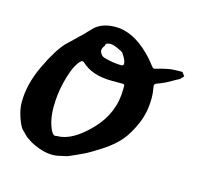

<svg xmlns="http://www.w3.org/2000/svg" viewBox="-71 -519 615 580"><g transform="rotate(15 236.5 -229.5)"><path d="M104.5 -158.2Q104.5 -126 113.3 -101.1Q122.1 -76.2 131.8 -76.2Q132.8 -76.2 134.8 -76.7Q136.7 -77.1 137.7 -77.1Q184.6 -77.1 239.3 -133.8Q293.9 -190.4 293.9 -265.6V-276.4Q293.9 -281.2 287.1 -281.2H254.9Q191.4 -281.2 158.2 -313.5Q157.2 -315.4 153.3 -315.4Q146.5 -315.4 135.3 -296.4Q124 -277.3 114.3 -238.8Q104.5 -200.2 104.5 -158.2ZM206.1 -377.9Q199.2 -369.1 199.2 -362.3Q199.2 -354.5 207 -346.7Q210 -342.8 231 -338.4Q252 -334 269.5 -334Q276.4 -334 276.4 -340.8Q276.4 -351.6 262.7 -371.1Q260.7 -374 245.6 -380.9Q230.5 -387.7 222.7 -387.7H220.7Q206.1 -387.7 206.1 -377.9ZM438.5 -362.3H453.1L461.9 -350.6L450.2 -338.9Q443.4 -335.9 433.6 -330.1Q423.8 -324.2 414.1 -319.3Q404.3 -314.5 398.9 -312.5Q393.6 -310.5 388.7 -308.6Q383.8 -306.6 381.8 -304.7Q379.9 -302.7 379.9 -299.8Q383.8 -279.3 383.8 -260.7Q383.8 -217.8 368.2 -181.2Q352.5 -144.5 333 -121.6Q313.5 -98.6 281.2 -77.6Q249 -56.6 231 -47.9Q212.9 -39.1 185.5 -27.3Q184.6 -27.3 178.7 -25.4Q151.4 -18.6 139.6 -18.6Q117.2 -18.6 95.2 -26.9Q73.2 -35.2 62.5 -43L50.8 -50.8L32.2 -69.3Q24.4 -78.1 16.1 -102.5Q7.8 -127 7.8 -148.4Q7.8 -205.1 36.6 -265.6Q65.4 -326.2 90.8 -352.5Q112.3 -373 112.3 -373Q119.1 -379.9 124.5 -384.8Q129.9 -389.6 132.3 -392.1Q134.8 -394.5 135.7 -395.5Q136.7 -396.5 138.2 -397.9Q139.6 -399.4 144.5 -404.8Q149.4 -410.2 159.2 -419.9Q182.6 -441.4 223.6 -441.4Q278.3 -441.4 332 -387.7Q340.8 -378.9 348.1 -370.1Q355.5 -361.3 357.9 -357.9Q360.4 -354.5 362.8 -352.1Q365.2 -349.6 368.2 -349.6Q369.1 -349.6 378.9 -352.5Q388.7 -355.5 404.8 -358.9Q420.9 -362.3 438.5 -362.3Z"/></g></svg>

Font: Shelly2023
Style: Regular
Weight: 400
Version: Version 0.2